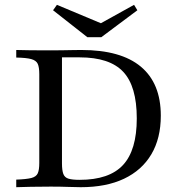

<svg xmlns="http://www.w3.org/2000/svg" viewBox="-20 -779 746 799"><path d="M47.6 0V-31.5Q90.3 -33.1 110.5 -38.3Q130.6 -43.5 137.1 -57.7Q143.5 -71.8 143.5 -100.8V-470.2Q143.5 -499.2 137.1 -513.3Q130.6 -527.4 110.1 -533.1Q89.5 -538.7 47.6 -539.5V-571Q71.8 -570.2 106.5 -569.8Q141.1 -569.4 190.3 -569.4Q214.5 -569.4 238.3 -569.8Q262.1 -570.2 283.5 -570.6Q304.8 -571 318.5 -571Q483.1 -571 566.1 -501.6Q649.2 -432.3 649.2 -297.6Q649.2 -203.2 609.7 -136.7Q570.2 -70.2 496 -35.1Q421.8 0 316.1 0Q294.4 0 263.7 -1.2Q233.1 -2.4 191.1 -2.4Q146 -2.4 107.7 -1.6Q69.4 -0.8 47.6 0ZM311.3 -30.6Q434.7 -30.6 491.9 -92.3Q549.2 -154 549.2 -286.3Q549.2 -420.2 492.7 -480.2Q436.3 -540.3 311.3 -540.3H237.9V-99.2Q237.9 -70.2 243.5 -55.2Q249.2 -40.3 264.9 -35.5Q280.6 -30.6 311.3 -30.6ZM537.9 -758.9 551.6 -736.3 401.6 -624.2H343.5L200.8 -736.3L216.9 -758.9L425 -671.8L382.3 -672.6Z"/></svg>

Font: Playfair 12pt Medium
Style: Regular
Weight: 500
Designer: Claus Eggers Sørensen
Foundry: Claus Eggers Sørensen
Version: Version 2.000;gftools[0.9.28]